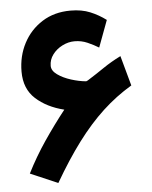

<svg xmlns="http://www.w3.org/2000/svg" viewBox="-50 -702 608 768"><g transform="rotate(-5 253.5 -318.5)"><path d="M202.6 -267.6Q133.3 -284.7 89.4 -324.7Q45.4 -364.7 45.4 -433.6Q45.4 -496.1 72.3 -547.4Q99.1 -598.6 147.7 -629.4Q196.3 -660.2 261.7 -660.2Q306.6 -660.2 340.3 -646.2Q374 -632.3 403.3 -610.4L363.3 -502.9Q343.3 -515.1 318.8 -525.9Q294.4 -536.6 267.1 -536.6Q241.7 -536.6 217.8 -524.4Q193.8 -512.2 178.7 -491.9Q163.6 -471.7 163.6 -446.8Q163.6 -427.2 185.8 -411.4Q208 -395.5 239.7 -385.5Q271.5 -375.5 299.8 -373Q300.8 -373 304.2 -374.8Q307.6 -376.5 308.1 -377Q343.8 -399.4 374.8 -420.7Q405.8 -441.9 444.8 -461.4L478 -340.8Q415 -303.2 361.1 -253.2Q307.1 -203.1 256.6 -135.7Q206.1 -68.4 153.3 22.5L43 -24.9Q75.7 -89.8 116.9 -150.6Q158.2 -211.4 202.6 -267.6Z"/></g></svg>

Font: Vazirmatn FD
Style: Bold
Weight: 700
Designer: Saber Rastikerdar
Foundry: Saber Rastikerdar
Version: Version 33.001